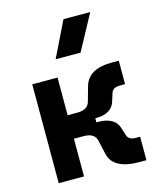

<svg xmlns="http://www.w3.org/2000/svg" viewBox="-118 -882 821 971"><g transform="rotate(-15 293.0 -396.5)"><path d="M68.8 0H201.2V-197.3H253.4C290 -197.3 312 -183.1 317.9 -157.2L335.4 -80.6C348.6 -24.9 401.9 2.4 489.7 2.4H527.3V-120.6H502.9C480 -120.6 465.3 -129.4 459.5 -147L446.3 -188.5C435.5 -226.6 398.4 -248 342.8 -248H332.5V-269.5H337.9C391.1 -269.5 425.8 -291 436.5 -329.1L449.7 -370.6C455.6 -388.2 470.2 -397 493.2 -397H522.5V-520H484.9C405.3 -520 355.5 -492.7 339.4 -437L317.9 -360.4C311 -334.5 289.6 -320.3 253.4 -320.3H201.2V-517.6H68.8ZM215.8 -609.4H346.2L446.8 -794.9H306.6Z"/></g></svg>

Font: CaskaydiaCove Nerd Font
Style: Bold
Weight: 700
Designer: Aaron Bell
Foundry: Saja Typeworks
Version: Version 2111.1;Nerd Fonts 2.3.0